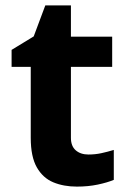

<svg xmlns="http://www.w3.org/2000/svg" viewBox="-20 -682 474 712"><path d="M308 -109Q333 -109 356 -114Q379 -119 402 -126V-15Q378 -5 342.5 2.5Q307 10 265 10Q216 10 177.5 -6Q139 -22 116.5 -61.5Q94 -101 94 -171V-434H23V-497L105 -547L148 -662H243V-546H396V-434H243V-171Q243 -140 261 -124.5Q279 -109 308 -109Z"/></svg>

Font: Noto Sans Kannada
Style: Regular
Weight: 400
Designer: Jelle Bosma - Monotype Design Team
Foundry: Monotype Imaging Inc.
Version: Version 2.003